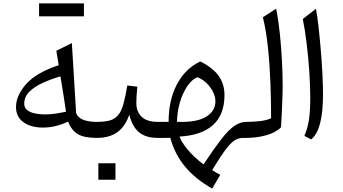

<svg xmlns="http://www.w3.org/2000/svg" viewBox="-20 -803 1997 1118"><path d="M321.8 -423.3 308.1 -507.3 398.4 -552.2 423.3 -144.5Q433.6 -117.2 465.3 -105.2Q497.1 -93.3 543 -93.3H543.5V0H543Q469.2 0 432.1 -22.7Q395 -45.4 377 -95.2Q303.2 -60.1 231 -60.1Q160.2 -60.1 116.7 -91.3Q73.2 -122.6 73.2 -179.7Q73.2 -246.6 132.3 -313.5Q191.4 -380.4 321.8 -423.3ZM332 -358.4Q274.9 -341.8 227.1 -319.6Q179.2 -297.4 150.1 -268.1Q121.1 -238.8 121.1 -199.2Q121.1 -175.3 138.9 -161.6Q156.7 -147.9 184.1 -142.3Q211.4 -136.7 240.7 -136.7Q275.4 -136.7 308.3 -142.1Q341.3 -147.5 364.3 -152.3Q357.9 -198.7 350.3 -245.4Q342.8 -292 332 -358.4ZM207.5 -708V-783.2H468.8V-708Z M552.7 147.5H652.3V243.7H552.7ZM543.5 0Q527.3 0 527.3 -32.7V-60.5Q527.3 -93.3 543.5 -93.3Q590.3 -93.3 620.1 -101.8Q649.9 -110.4 668.5 -133.1Q687 -155.8 698.7 -197.5Q710.4 -239.3 721.2 -305.2L779.8 -298.3Q773.9 -242.7 773.9 -203.1Q773.9 -152.3 804.9 -122.8Q835.9 -93.3 899.4 -93.3H899.9V0H899.4Q828.6 0 789.1 -33.2Q749.5 -66.4 732.9 -135.3Q710 -67.4 663.8 -33.7Q617.7 0 543.5 0Z M1146 -445.3Q1221.7 -407.2 1254.4 -359.6Q1287.1 -312 1287.1 -249.5Q1287.1 -134.8 1220 -74.7Q1152.8 -14.6 1025.4 -7.8Q1035.2 22 1070.6 65.7Q1106 109.4 1165 154.3Q1224.6 64.5 1266.6 10Q1308.6 -44.4 1343.3 -68.8Q1377.9 -93.3 1414.6 -93.3H1415V0H1394Q1368.2 0 1344.7 15.4Q1321.3 30.8 1291.3 71.3Q1261.2 111.8 1215.3 187.5Q1224.1 193.4 1236.8 200.9Q1249.5 208.5 1262.7 214.8L1215.8 294.9Q1021 186.5 971.7 -0.5Q953.6 0 936.8 0Q919.9 0 899.9 0Q883.8 0 883.8 -32.7V-60.5Q883.8 -93.3 899.9 -93.3H961.9Q961.4 -218.8 1009.8 -311Q1058.1 -403.3 1146 -445.3ZM1129.4 -353.5Q1096.2 -339.8 1069.3 -299.3Q1042.5 -258.8 1026.9 -204.3Q1011.2 -149.9 1010.7 -93.3H1043.5Q1133.8 -93.3 1184.1 -125.7Q1234.4 -158.2 1234.4 -212.9Q1234.4 -240.2 1220.2 -268.3Q1206.1 -296.4 1182.4 -319.3Q1158.7 -342.3 1129.4 -353.5Z M1587.9 -752.4Q1601.1 -688 1609.4 -608.4Q1617.7 -528.8 1621.8 -448.5Q1626 -368.2 1626 -300.3Q1626 -288.1 1625.2 -260.3Q1624.5 -232.4 1623 -197Q1621.6 -161.6 1619.9 -125.7Q1618.2 -89.8 1616.2 -62Q1585.9 -30.8 1530.3 -15.4Q1474.6 0 1415 0Q1398.9 0 1398.9 -32.7V-60.5Q1398.9 -93.3 1415 -93.3Q1454.6 -93.3 1493.4 -97.7Q1532.2 -102.1 1558.6 -114.3Q1558.6 -213.4 1554.7 -319.1Q1550.8 -424.8 1540.5 -523.9Q1530.3 -623 1510.7 -702.6Z M1819.8 -752Q1827.1 -713.9 1834.2 -651.9Q1841.3 -589.8 1847.4 -518.1Q1853.5 -446.3 1857.2 -377.2Q1860.8 -308.1 1860.8 -255.9Q1860.8 -149.4 1843.8 -84.5Q1826.7 -19.5 1792 8.8L1752.4 -11.7Q1771 -54.7 1778.8 -104.2Q1786.6 -153.8 1786.6 -231.9Q1786.6 -303.7 1781 -386.5Q1775.4 -469.2 1765.6 -549.3Q1755.9 -629.4 1743.2 -692.4Z"/></svg>

Font: Pinar DS3-Regular
Style: Regular
Weight: 400
Designer: Amin Abedi
Version: Version 2.000